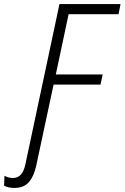

<svg xmlns="http://www.w3.org/2000/svg" viewBox="-118 -734 614 946"><path d="M61 80 146 -317H377L388 -367H157L220 -664H466L476 -714H175L7 76Q-7 143 -54 143Q-76 143 -96 132L-98 181Q-76 192 -48 192Q0 192 25 162.5Q50 133 61 80Z"/></svg>

Font: Noto Sans UI SemiCondensed Light
Style: Italic
Weight: 300
Width: 4
Designer: Monotype Design Team
Foundry: Monotype Imaging Inc.
Version: 1.001